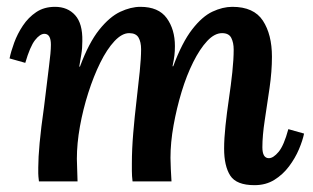

<svg xmlns="http://www.w3.org/2000/svg" viewBox="-20 -531 917 562"><path d="M725 11Q672 11 654 -17Q636 -45 636 -96Q636 -125 640 -163Q644 -201 650 -241.5Q656 -282 660 -319.5Q664 -357 664 -386Q664 -406 657 -420Q650 -434 630 -434Q608 -434 586.5 -411Q565 -388 545.5 -349Q526 -310 511.5 -262Q497 -214 488 -164Q479 -114 479 -69Q479 -55 480 -36Q481 -17 482 0H368Q366 -16 366 -30.5Q366 -45 366 -53Q366 -94 370 -141.5Q374 -189 379.5 -235.5Q385 -282 389 -321.5Q393 -361 393 -387Q393 -408 385.5 -421Q378 -434 358 -434Q337 -434 315 -410.5Q293 -387 273.5 -347.5Q254 -308 238.5 -259.5Q223 -211 214 -161Q205 -111 205 -66Q205 -52 206 -32Q207 -12 207 0H94Q92 -16 92 -23.5Q92 -31 92 -41Q92 -69 96 -112.5Q100 -156 109 -219Q118 -296 123.5 -337.5Q129 -379 129 -400Q129 -432 110 -432Q97 -432 82.5 -413.5Q68 -395 54 -347L8 -360Q12 -380 21.5 -406Q31 -432 47 -456Q63 -480 86 -495.5Q109 -511 141 -511Q178 -511 200 -486.5Q222 -462 221 -411Q221 -389 218 -372Q215 -355 212 -336H214Q240 -406 270.5 -444Q301 -482 332 -496.5Q363 -511 391 -511Q444 -511 468 -478Q492 -445 492 -396Q492 -381 490.5 -368.5Q489 -356 485 -337H487Q513 -407 542.5 -445Q572 -483 602 -497Q632 -511 660 -511Q723 -511 749.5 -470.5Q776 -430 776 -365Q776 -322 769 -273.5Q762 -225 755 -179.5Q748 -134 748 -100Q748 -68 767 -68Q780 -68 795.5 -86.5Q811 -105 824 -153L870 -140Q866 -120 855 -94Q844 -68 826 -44Q808 -20 783 -4.5Q758 11 725 11Z"/></svg>

Font: Lora SemiBold
Style: Italic
Weight: 600
Italic angle: -3°
Designer: Olga Karpushina, Alexei Vanyashin (Cyrillic)
Foundry: Cyreal
Version: Version 3.011; ttfautohint (v1.8.4.7-5d5b)